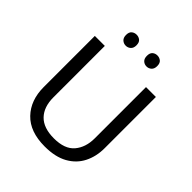

<svg xmlns="http://www.w3.org/2000/svg" viewBox="-246 -1060 1223 1223"><g transform="rotate(45 365.5 -449.0)"><path d="M640 -252Q640 -178 610 -118.5Q580 -59 518.5 -24.5Q457 10 362 10Q229 10 159.5 -62.5Q90 -135 90 -254V-714H180V-251Q180 -164 226.5 -116Q273 -68 367 -68Q464 -68 507.5 -119.5Q551 -171 551 -252V-714H640ZM226 -859Q226 -885 240 -896.5Q254 -908 273 -908Q292 -908 306 -896.5Q320 -885 320 -859Q320 -834 306 -821.5Q292 -809 273 -809Q254 -809 240 -821.5Q226 -834 226 -859ZM414 -859Q414 -885 427.5 -896.5Q441 -908 460 -908Q479 -908 493 -896.5Q507 -885 507 -859Q507 -834 493 -821.5Q479 -809 460 -809Q441 -809 427.5 -821.5Q414 -834 414 -859Z"/></g></svg>

Font: Noto Kufi Arabic
Style: Regular
Weight: 400
Designer: Monotype Design Team, David Williams, Khaled Hosny
Foundry: Google LLC
Version: Version 2.109; ttfautohint (v1.8.4.7-5d5b)